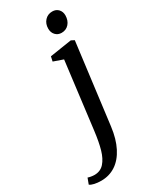

<svg xmlns="http://www.w3.org/2000/svg" viewBox="-376 -822 916 1139"><g transform="rotate(-30 82.0 -253.0)"><path d="M165 5Q155 84.5 126.2 140.8Q97.5 197 53.8 225.8Q10 254.5 -45 254.5Q-70 254.5 -91.5 249.8Q-113 245 -122 237L-107 197Q-100 200 -87 202.2Q-74 204.5 -63 204.5Q-22 204.5 3.5 175.8Q29 147 43 98.2Q57 49.5 66 -22.5L123 -479.5L57.5 -502.5L64.5 -534.5L213.5 -557.5L235 -546.5ZM132.5 -684Q132.5 -717.5 152.5 -739.2Q172.5 -761 203.5 -761Q229.5 -761 245 -744.2Q260.5 -727.5 260.5 -702Q260 -667 240.5 -645Q221 -623 190 -623Q165 -623 148.8 -640Q132.5 -657 132.5 -684Z"/></g></svg>

Font: Merriweather Text
Style: Italic
Weight: 400
Italic angle: -7.8°
Designer: Eben Sorkin
Foundry: Eben Sorkin
Version: Version 2.100